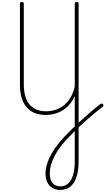

<svg xmlns="http://www.w3.org/2000/svg" viewBox="-20 -1167 1011 1839"><path d="M555 652Q511 652 480.5 632.5Q450 613 433 578.5Q416 544 416 496Q416 452 431 403.5Q446 355 474.5 304Q503 253 546.5 200Q590 147 646 92Q699 40 748 -5.5Q797 -51 845 -92Q893 -133 942 -171Q950 -176 956 -175Q962 -174 968 -166Q973 -159 970.5 -153.5Q968 -148 962 -142Q901 -97 848.5 -51.5Q796 -6 746.5 40Q697 86 650 136Q603 182 567 228Q531 274 506.5 320Q482 366 469.5 410Q457 454 457 496Q457 554 483.5 586Q510 618 559 618Q603 618 633.5 590Q664 562 680 509Q696 456 696 377V-247Q677 -205 650 -171.5Q623 -138 587 -114.5Q551 -91 508 -78.5Q465 -66 416 -66Q357 -66 311.5 -85Q266 -104 234.5 -140.5Q203 -177 187 -230.5Q171 -284 171 -354V-1132Q171 -1140 175 -1143.5Q179 -1147 189 -1147Q200 -1147 204 -1143.5Q208 -1140 208 -1132V-358Q208 -274 232 -217Q256 -160 303.5 -130.5Q351 -101 419 -101Q472 -101 517.5 -117Q563 -133 598.5 -164Q634 -195 659 -239Q684 -283 696 -338V-1132Q696 -1140 700 -1143.5Q704 -1147 714 -1147Q725 -1147 729 -1143.5Q733 -1140 733 -1132V374Q733 443 721.5 495Q710 547 687.5 582Q665 617 632 634.5Q599 652 555 652Z"/></svg>

Font: Playwrite CL Thin
Style: Regular
Weight: 100
Designer: Veronika Burian, José Scaglione
Foundry: TypeTogether
Version: Version 1.002